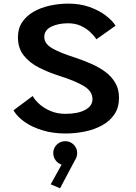

<svg xmlns="http://www.w3.org/2000/svg" viewBox="-20 -726 750 1060"><path d="M341 11Q272.5 11 214.8 -6.5Q157 -24 115.5 -53.2Q74 -82.5 54.5 -117L160.5 -196Q173 -173 198.8 -150.2Q224.5 -127.5 260.8 -112.5Q297 -97.5 341.5 -97.5Q409 -97.5 449.8 -119Q490.5 -140.5 490.5 -178.5Q490.5 -222 444.2 -250.2Q398 -278.5 308.5 -307Q248 -326 195.8 -352.5Q143.5 -379 111.2 -419.5Q79 -460 79 -520Q79 -569 102.8 -604Q126.5 -639 166.5 -661.8Q206.5 -684.5 256.2 -695.2Q306 -706 358 -706Q421 -706 473 -687.8Q525 -669.5 562.2 -641.5Q599.5 -613.5 618 -584L512 -509Q499.5 -529 477.5 -549.5Q455.5 -570 425 -583.8Q394.5 -597.5 356 -597.5Q302 -597.5 263.2 -578.8Q224.5 -560 224.5 -521.5Q224.5 -484.5 268.5 -459.2Q312.5 -434 390.5 -409.5Q437 -394 481 -375Q525 -356 560.2 -330.2Q595.5 -304.5 616.2 -269.2Q637 -234 637 -186Q637 -132.5 611.8 -95Q586.5 -57.5 543.8 -34Q501 -10.5 448.2 0.2Q395.5 11 341 11ZM406 118.5Q406 141.5 393.5 159L311.5 313.5L260 291.5L320 183Q300 176.5 287 159Q274 141.5 274 118.5Q274 92 293.2 72.8Q312.5 53.5 340 53.5Q368 53.5 387 72.8Q406 92 406 118.5Z"/></svg>

Font: League Mono SemiBold
Style: Regular
Weight: 600
Width: 6
Designer: Tyler Finck
Foundry: The League of Moveable Type / Tyler Finck
Version: Version 2.300;RELEASE